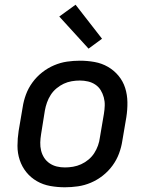

<svg xmlns="http://www.w3.org/2000/svg" viewBox="-20 -785 640 813"><path d="M255 8Q223 8 192.5 2.5Q162 -3 136 -18Q110 -33 91.5 -56Q73 -79 63.5 -107.5Q54 -136 54 -167.5Q54 -199 59 -231L76 -331Q80 -358 90 -385Q100 -412 117.5 -436Q135 -460 158.5 -478.5Q182 -497 209 -508.5Q236 -520 263.5 -524Q291 -528 318 -528Q350 -528 380.5 -522.5Q411 -517 437 -502Q463 -487 482 -464Q501 -441 510 -412.5Q519 -384 519.5 -352.5Q520 -321 515 -289L498 -189Q494 -162 484 -135Q474 -108 456.5 -84Q439 -60 415.5 -41.5Q392 -23 365 -11.5Q338 0 310 4Q282 8 255 8ZM255 -76Q272 -76 289.5 -79Q307 -82 323.5 -89.5Q340 -97 354.5 -109Q369 -121 379 -136.5Q389 -152 395 -169Q401 -186 403 -203L420 -303Q423 -321 423.5 -338.5Q424 -356 419.5 -372.5Q415 -389 406.5 -403Q398 -417 384 -426.5Q370 -436 353 -440Q336 -444 318 -444Q301 -444 283.5 -441Q266 -438 250 -430.5Q234 -423 219.5 -411Q205 -399 195 -383.5Q185 -368 179 -351Q173 -334 170 -317L154 -217Q151 -199 150.5 -181.5Q150 -164 154 -147.5Q158 -131 167 -117Q176 -103 190 -93.5Q204 -84 220.5 -80Q237 -76 255 -76ZM355 -579 231 -715 300 -765 412 -621Z"/></svg>

Font: Iosevka Aile Medium Oblique
Style: Regular
Weight: 500
Italic angle: -9°
Designer: Belleve Invis
Foundry: Belleve Invis
Version: Version 31.1.0; ttfautohint (v1.8.4)